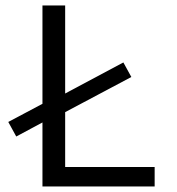

<svg xmlns="http://www.w3.org/2000/svg" viewBox="-20 -676 640 696"><path d="M38.9 -181.2 10 -233.9 142.2 -304.1 208.7 -333 427.2 -449.6 456.1 -396.9 208.7 -265.5 142.2 -236.5ZM133.9 0V-656.3H216.2V-70.7H540.6V0Z"/></svg>

Font: Source Code Pro ExtraLight
Style: Regular
Weight: 200
Monospace: yes
Designer: Paul D. Hunt, Teo Tuominen
Foundry: Adobe
Version: Version 1.026;hotconv 1.1.0;makeotfexe 2.6.0